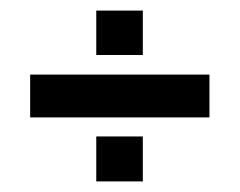

<svg xmlns="http://www.w3.org/2000/svg" viewBox="-20 -489 453 363"><path d="M162 -469H250V-385H162ZM37 -348H376V-267H37ZM162 -231H250V-146H162Z"/></svg>

Font: Pridi Medium
Style: Regular
Weight: 500
Designer: Katatrad Team
Foundry: CadsonDemak
Version: Version 1.001